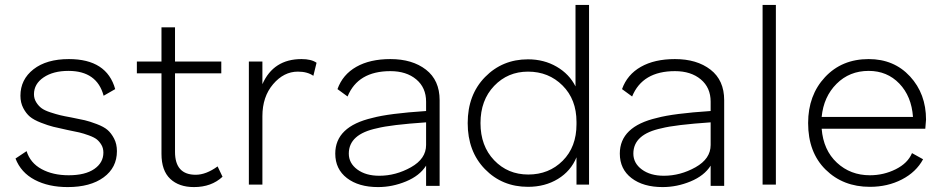

<svg xmlns="http://www.w3.org/2000/svg" viewBox="-20 -750 3825 780"><path d="M255 10Q177 10 121 -19.5Q65 -49 43 -106L88 -136Q103 -88 149 -63Q195 -38 259 -38Q326 -38 363 -63.5Q400 -89 400 -130Q400 -148 392 -161.5Q384 -175 373.5 -183.5Q363 -192 341 -200Q319 -208 302 -212Q285 -216 254 -222Q217 -230 196.5 -235Q176 -240 146.5 -251.5Q117 -263 101.5 -276Q86 -289 74.5 -311Q63 -333 63 -361Q63 -427 116 -468.5Q169 -510 260 -510Q414 -510 448 -388L401 -361Q374 -462 258 -462Q196 -462 157 -435.5Q118 -409 118 -367Q118 -349 127.5 -334Q137 -319 149.5 -310Q162 -301 185 -293.5Q208 -286 224.5 -282Q241 -278 269 -273Q305 -266 324.5 -261.5Q344 -257 373 -246Q402 -235 417 -222Q432 -209 443.5 -187Q455 -165 455 -136Q455 -69 401 -29.5Q347 10 255 10Z M691 -133Q691 -40 775 -40Q817 -40 864 -74L884 -32Q839 10 768 10Q707 10 671.5 -23.5Q636 -57 636 -125V-452H536V-500H636V-639H691V-500H879V-452H691Z M1205 -510Q1245 -510 1266 -495L1253 -442Q1229 -459 1190 -459Q1133 -459 1089.5 -408Q1046 -357 1046 -278V0H991V-500H1046V-408Q1091 -510 1205 -510Z M1566 -510Q1655 -510 1710.5 -467Q1766 -424 1766 -343V-87V5H1711V-77Q1685 -36 1629.5 -13Q1574 10 1516 10Q1437 10 1389.5 -26.5Q1342 -63 1342 -126Q1342 -236 1493 -271Q1559 -289 1711 -299V-337Q1711 -394 1671 -427.5Q1631 -461 1566 -461Q1434 -461 1392 -358L1351 -388Q1372 -447 1427.5 -478.5Q1483 -510 1566 -510ZM1397 -126Q1397 -87 1431.5 -61.5Q1466 -36 1521 -36Q1588 -36 1649.5 -70.5Q1711 -105 1711 -161V-253Q1566 -243 1512 -229Q1397 -205 1397 -126Z M2373 -730V0H2322V-111Q2299 -55 2246.5 -23Q2194 9 2125 9Q2020 9 1950 -63Q1880 -135 1880 -250Q1880 -365 1950.5 -437Q2021 -509 2125 -509Q2190 -509 2241.5 -479Q2293 -449 2318 -399V-730ZM2126 -41Q2210 -41 2266 -97Q2322 -153 2322 -245V-255Q2322 -346 2265.5 -402.5Q2209 -459 2125 -459Q2043 -459 1987.5 -401Q1932 -343 1932 -250Q1932 -157 1987.5 -99Q2043 -41 2126 -41Z M2722 -510Q2811 -510 2866.5 -467Q2922 -424 2922 -343V-87V5H2867V-77Q2841 -36 2785.5 -13Q2730 10 2672 10Q2593 10 2545.5 -26.5Q2498 -63 2498 -126Q2498 -236 2649 -271Q2715 -289 2867 -299V-337Q2867 -394 2827 -427.5Q2787 -461 2722 -461Q2590 -461 2548 -358L2507 -388Q2528 -447 2583.5 -478.5Q2639 -510 2722 -510ZM2553 -126Q2553 -87 2587.5 -61.5Q2622 -36 2677 -36Q2744 -36 2805.5 -70.5Q2867 -105 2867 -161V-253Q2722 -243 2668 -229Q2553 -205 2553 -126Z M3078 -730H3132V0H3078Z M3514 9Q3405 9 3334 -61Q3263 -131 3263 -250Q3263 -363 3331.5 -436.5Q3400 -510 3509 -510Q3612 -510 3677 -439.5Q3742 -369 3742 -264Q3742 -257 3739 -227H3318Q3325 -140 3380 -89Q3435 -38 3514 -38Q3570 -38 3619 -62.5Q3668 -87 3685 -128L3730 -103Q3702 -51 3644 -21Q3586 9 3514 9ZM3318 -275H3689Q3683 -359 3633.5 -410.5Q3584 -462 3509 -462Q3431 -462 3378.5 -409.5Q3326 -357 3318 -275Z"/></svg>

Font: Human Sans Light
Style: Regular
Weight: 300
Designer: Tim Radville
Foundry: Continuum
Version: Version 1.000;FEAKit 1.0